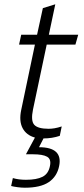

<svg xmlns="http://www.w3.org/2000/svg" viewBox="-20 -636 391 896"><path d="M96 240Q80 240 61.5 237.5Q43 235 32 232L40 195Q67 203 101 203Q151 203 178.5 189Q206 175 213 139Q220 107 200 95.5Q180 84 134 84H101L143 6Q103 -5 85.5 -38Q68 -71 79 -123L143 -428H69L79 -474H153L180 -598L238 -616L208 -474H345L332 -428H198L134 -125Q123 -72 140 -53.5Q157 -35 207 -35Q220 -35 235 -37.5Q250 -40 268 -46L259 -2Q223 10 183 10L162 51Q274 51 256 139Q246 188 207.5 214Q169 240 96 240Z"/></svg>

Font: Kanit ExtraLight
Style: Italic
Weight: 275
Italic angle: -12°
Designer: Katatrad Team
Foundry: CadsonDemak
Version: Version 2.000; ttfautohint (v1.8.3)